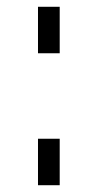

<svg xmlns="http://www.w3.org/2000/svg" viewBox="-20 -546 313 566"><path d="M92 -389V-526H156V-389ZM92 0V-137H156V0Z"/></svg>

Font: AXENEO7
Style: Regular
Weight: 400
Designer: Hector Gatti, Simon Guibord
Foundry: Omnibus-Type, Jean-Christophe Thérien
Version: Version 1.000